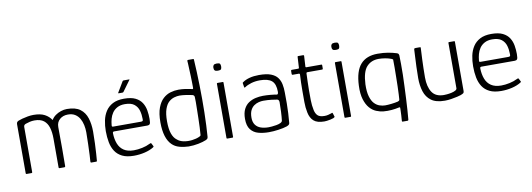

<svg xmlns="http://www.w3.org/2000/svg" viewBox="-61 -1096 4446 1604"><g transform="rotate(-10 2161.5 -294.5)"><path d="M79 0Q72 0 72 -6V-421Q72 -434 76.5 -440Q81 -446 90 -450Q102 -455 123.5 -461Q145 -467 171 -471.5Q197 -476 220 -476Q279 -476 314.5 -457Q350 -438 371 -406Q384 -428 405.5 -443.5Q427 -459 453 -467.5Q479 -476 503 -476Q576 -476 615.5 -446.5Q655 -417 671 -366Q687 -315 687 -252Q687 -201 685 -153Q683 -105 680.5 -67.5Q678 -30 676 -8Q676 -3 674 -1.5Q672 0 669 0H629Q624 0 622.5 -2Q621 -4 621 -9Q623 -24 624.5 -64Q626 -104 628 -155.5Q630 -207 630 -256Q630 -287 623.5 -318Q617 -349 602.5 -374Q588 -399 564 -414Q540 -429 504 -429Q462 -429 434.5 -405Q407 -381 407 -340Q407 -284 407.5 -241Q408 -198 408 -161Q408 -124 407.5 -87.5Q407 -51 407 -9Q407 0 398 0H359Q351 0 351 -8V-253Q351 -306 339 -345.5Q327 -385 299 -407Q271 -429 221 -429Q200 -429 180.5 -424.5Q161 -420 145 -414Q127 -408 127 -390V-7Q127 0 121 0Z M792 -237Q792 -284 801 -327Q810 -370 832 -404Q854 -438 892 -458Q930 -478 988 -478Q1049 -478 1085 -460Q1121 -442 1139.5 -412.5Q1158 -383 1164 -347Q1170 -311 1170 -275Q1170 -239 1163 -231Q1156 -223 1143 -223H858Q856 -223 852 -221Q848 -219 848 -210Q849 -160 864 -121Q879 -82 911.5 -60.5Q944 -39 996 -39Q1030 -39 1067.5 -47Q1105 -55 1132 -69Q1139 -73 1143.5 -73.5Q1148 -74 1151 -67L1161 -47Q1164 -43 1162.5 -40.5Q1161 -38 1157 -35Q1125 -15 1080.5 -4.5Q1036 6 989 6Q929 6 890.5 -13Q852 -32 830.5 -65Q809 -98 800.5 -142Q792 -186 792 -237ZM1113 -284Q1113 -322 1103.5 -355.5Q1094 -389 1067 -410.5Q1040 -432 987 -432Q949 -432 922.5 -417.5Q896 -403 880.5 -380Q865 -357 858 -330.5Q851 -304 849 -280Q848 -271 849.5 -267.5Q851 -264 860 -264H1095Q1105 -264 1109.5 -267.5Q1114 -271 1113 -284ZM954 -530Q949 -530 949 -532Q949 -534 951 -537L1003 -624Q1005 -629 1014 -629H1058Q1061 -629 1062 -627.5Q1063 -626 1059 -623L994 -534Q992 -532 990 -531Q988 -530 984 -530Z M1254 -230Q1254 -306 1272 -353.5Q1290 -401 1318.5 -427Q1347 -453 1381.5 -463Q1416 -473 1449 -473Q1479 -473 1506.5 -469Q1534 -465 1552 -461Q1564 -457 1568.5 -457.5Q1573 -458 1573 -467Q1573 -485 1572.5 -511.5Q1572 -538 1571 -568Q1570 -598 1568.5 -626Q1567 -654 1566.5 -673Q1566 -692 1565 -695Q1565 -701 1567 -702.5Q1569 -704 1572 -704H1614Q1617 -704 1619 -703Q1621 -702 1621 -698Q1624 -646 1626.5 -590.5Q1629 -535 1630 -477.5Q1631 -420 1631.5 -362.5Q1632 -305 1630.5 -249Q1629 -193 1627 -140.5Q1625 -88 1621 -40Q1620 -34 1617 -29Q1614 -24 1601 -18Q1575 -7 1535 1Q1495 9 1452 9Q1411 8 1374 -2.5Q1337 -13 1313 -37Q1284 -65 1269 -113.5Q1254 -162 1254 -230ZM1310 -230Q1310 -164 1324 -124.5Q1338 -85 1363 -67Q1385 -47 1419.5 -40.5Q1454 -34 1490 -38.5Q1526 -43 1552 -55Q1558 -58 1562 -61Q1566 -64 1566 -69Q1568 -95 1570 -131Q1572 -167 1572.5 -206.5Q1573 -246 1574 -282.5Q1575 -319 1575 -347Q1575 -375 1574 -387Q1574 -397 1569.5 -401.5Q1565 -406 1559 -408Q1534 -414 1503 -418.5Q1472 -423 1450 -423Q1429 -423 1404.5 -416Q1380 -409 1358.5 -390Q1337 -371 1323.5 -332Q1310 -293 1310 -230Z M1835 -603Q1835 -587 1829.5 -579.5Q1824 -572 1803 -572Q1783 -572 1776 -579.5Q1769 -587 1769 -603Q1769 -617 1776 -625Q1783 -633 1803 -633Q1825 -633 1830 -625Q1835 -617 1835 -603ZM1831 -6Q1831 0 1826 0H1781Q1775 0 1775 -6V-466Q1775 -472 1781 -472H1826Q1831 -472 1831 -466Z M2133 8Q2085 8 2044.5 -3Q2004 -14 1979.5 -45.5Q1955 -77 1955 -136Q1955 -186 1971.5 -218.5Q1988 -251 2015 -268.5Q2042 -286 2074 -293Q2106 -300 2136 -300Q2168 -300 2200 -297Q2232 -294 2250 -290Q2265 -287 2265 -312Q2265 -378 2233.5 -405Q2202 -432 2133 -432Q2093 -432 2059.5 -422Q2026 -412 2004 -397Q2000 -394 1997 -394.5Q1994 -395 1994 -399L1989 -431Q1988 -436 1989.5 -437.5Q1991 -439 1994 -441Q2017 -458 2052.5 -467.5Q2088 -477 2133 -477Q2197 -477 2234 -462.5Q2271 -448 2289.5 -423Q2308 -398 2314.5 -365.5Q2321 -333 2321 -297Q2322 -246 2321.5 -203.5Q2321 -161 2319 -120.5Q2317 -80 2313 -37Q2312 -31 2307.5 -25.5Q2303 -20 2288 -14Q2274 -9 2254.5 -5Q2235 -1 2214 2Q2193 5 2172.5 6.5Q2152 8 2133 8ZM2137 -33Q2147 -33 2165.5 -34.5Q2184 -36 2204 -39.5Q2224 -43 2239 -50Q2254 -57 2256 -68Q2260 -99 2262 -142.5Q2264 -186 2264 -223Q2264 -244 2249 -248Q2234 -251 2202 -255Q2170 -259 2131 -259Q2114 -259 2093 -254Q2072 -249 2053 -236Q2034 -223 2022 -199Q2010 -175 2010 -136Q2010 -99 2026.5 -76Q2043 -53 2072 -43Q2101 -33 2137 -33Z M2605 0Q2544 0 2515 -26Q2486 -52 2477 -99Q2468 -142 2468 -189Q2468 -236 2468 -286Q2468 -321 2469 -354Q2470 -387 2472 -421Q2472 -430 2463 -430H2410Q2408 -430 2406 -432Q2404 -434 2404 -437V-465Q2404 -468 2406 -470Q2408 -472 2411 -472H2464Q2469 -472 2471 -474Q2473 -476 2473 -482L2478 -570Q2478 -576 2483 -576H2526Q2529 -576 2531 -574.5Q2533 -573 2533 -570L2528 -483Q2527 -477 2529 -474.5Q2531 -472 2536 -472H2662Q2666 -472 2667 -470.5Q2668 -469 2668 -465V-437Q2668 -435 2666.5 -432.5Q2665 -430 2661 -430H2535Q2532 -430 2529.5 -428Q2527 -426 2527 -420Q2526 -386 2524.5 -351Q2523 -316 2523 -280Q2523 -239 2523.5 -194.5Q2524 -150 2533 -108Q2540 -77 2557.5 -61Q2575 -45 2615 -45Q2630 -45 2645 -48.5Q2660 -52 2674 -57Q2680 -61 2682 -60Q2684 -59 2686 -54L2694 -28Q2697 -24 2694 -21Q2691 -18 2683 -14Q2672 -10 2656.5 -6.5Q2641 -3 2626.5 -1.5Q2612 0 2605 0Z M2836 -603Q2836 -587 2830.5 -579.5Q2825 -572 2804 -572Q2784 -572 2777 -579.5Q2770 -587 2770 -603Q2770 -617 2777 -625Q2784 -633 2804 -633Q2826 -633 2831 -625Q2836 -617 2836 -603ZM2832 -6Q2832 0 2827 0H2782Q2776 0 2776 -6V-466Q2776 -472 2782 -472H2827Q2832 -472 2832 -466Z M3106 3Q3076 0 3045.5 -12.5Q3015 -25 2990.5 -53Q2966 -81 2951.5 -128Q2937 -175 2940 -245Q2945 -367 2995 -423.5Q3045 -480 3140 -480Q3188 -480 3226.5 -473.5Q3265 -467 3300 -456Q3311 -452 3313.5 -447Q3316 -442 3317 -436Q3318 -404 3318.5 -362Q3319 -320 3318 -272Q3317 -224 3314.5 -172.5Q3312 -121 3310 -71Q3308 -21 3304.5 24.5Q3301 70 3298 107Q3298 109 3296 112Q3294 115 3290 115H3251Q3243 115 3243 111Q3243 107 3243 103Q3245 82 3246 61Q3247 40 3247.5 23Q3248 6 3248 -2Q3248 -7 3244 -7.5Q3240 -8 3234 -6Q3209 0 3175 3Q3141 6 3106 3ZM2996 -246Q2994 -182 3006 -142Q3018 -102 3038 -81Q3058 -60 3082.5 -52Q3107 -44 3128 -44Q3150 -44 3181.5 -47.5Q3213 -51 3238 -57Q3244 -59 3248.5 -62.5Q3253 -66 3253 -75Q3254 -87 3255.5 -116Q3257 -145 3258 -183.5Q3259 -222 3259.5 -263Q3260 -304 3260.5 -341Q3261 -378 3260 -404Q3262 -409 3257.5 -412Q3253 -415 3246 -418Q3225 -426 3197 -431Q3169 -436 3141 -436Q3078 -436 3039.5 -394Q3001 -352 2996 -246Z M3627 4Q3552 4 3511.5 -26Q3471 -56 3455 -107Q3439 -158 3439 -220Q3439 -268 3441 -315.5Q3443 -363 3445 -402Q3447 -441 3448 -462Q3449 -469 3452 -470.5Q3455 -472 3462 -472H3494Q3501 -472 3503 -471Q3505 -470 3504 -462Q3504 -455 3502.5 -430Q3501 -405 3499.5 -369.5Q3498 -334 3497 -293.5Q3496 -253 3496 -216Q3496 -137 3526.5 -90.5Q3557 -44 3627 -44Q3635 -44 3653.5 -45.5Q3672 -47 3692 -51.5Q3712 -56 3725.5 -63.5Q3739 -71 3739 -82V-465Q3739 -468 3740 -470Q3741 -472 3743 -472H3788Q3790 -472 3792 -471Q3794 -470 3794 -466V-48Q3794 -36 3788 -31Q3782 -26 3764 -19Q3756 -16 3733 -10.5Q3710 -5 3681 -0.5Q3652 4 3627 4Z M3908 -237Q3908 -284 3917 -327Q3926 -370 3948 -404Q3970 -438 4008 -458Q4046 -478 4104 -478Q4165 -478 4201 -460Q4237 -442 4255.5 -412.5Q4274 -383 4280 -347Q4286 -311 4286 -275Q4286 -239 4279 -231Q4272 -223 4259 -223H3974Q3972 -223 3968 -221Q3964 -219 3964 -210Q3965 -160 3980 -121Q3995 -82 4027.5 -60.5Q4060 -39 4112 -39Q4146 -39 4183.5 -47Q4221 -55 4248 -69Q4255 -73 4259.5 -73.5Q4264 -74 4267 -67L4277 -47Q4280 -43 4278.5 -40.5Q4277 -38 4273 -35Q4241 -15 4196.5 -4.5Q4152 6 4105 6Q4045 6 4006.5 -13Q3968 -32 3946.5 -65Q3925 -98 3916.5 -142Q3908 -186 3908 -237ZM4229 -284Q4229 -322 4219.5 -355.5Q4210 -389 4183 -410.5Q4156 -432 4103 -432Q4065 -432 4038.5 -417.5Q4012 -403 3996.5 -380Q3981 -357 3974 -330.5Q3967 -304 3965 -280Q3964 -271 3965.5 -267.5Q3967 -264 3976 -264H4211Q4221 -264 4225.5 -267.5Q4230 -271 4229 -284Z"/></g></svg>

Font: Glory Thin Light
Style: Regular
Weight: 300
Version: Version 1.011